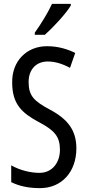

<svg xmlns="http://www.w3.org/2000/svg" viewBox="-20 -963 453 993"><path d="M346 -934V-943H249C228 -898 198 -848 160 -794V-783H212C253 -819 321 -892 346 -934ZM375 -196C375 -288 331 -347 238 -396C155 -441 128 -467 128 -540C128 -601 165 -645 227 -645C263 -645 302 -634 342 -612L369 -689C332 -708 281 -724 225 -724C118 -725 41 -647 43 -536C43 -423 95 -378 180 -332C262 -289 290 -257 290 -188C290 -123 251 -69 184 -69C139 -69 83 -82 38 -108V-21C80 0 129 10 187 10C300 10 375 -75 375 -196Z"/></svg>

Font: Noto Sans Arabic UI XCn
Style: Regular
Weight: 400
Width: 2
Designer: Monotype Design Team, Nadine Chahine and Nizar Qandah
Foundry: Monotype Imaging Inc.
Version: Version 2.010